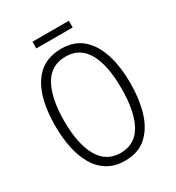

<svg xmlns="http://www.w3.org/2000/svg" viewBox="-199 -961 1001 1092"><g transform="rotate(-30 301.0 -415.0)"><path d="M547 -358Q547 -255 522.5 -172Q498 -89 444 -39.5Q390 10 302 10Q235 10 188 -19Q141 -48 111.5 -99Q82 -150 68.5 -216.5Q55 -283 55 -359Q55 -536 118 -630Q181 -724 303 -724Q388 -724 441.5 -677Q495 -630 521 -547.5Q547 -465 547 -358ZM113 -358Q113 -208 160.5 -124.5Q208 -41 301 -41Q396 -41 442 -123Q488 -205 488 -358Q488 -511 441.5 -592Q395 -673 303 -673Q206 -673 159.5 -590Q113 -507 113 -358ZM421 -840V-796H182V-840Z"/></g></svg>

Font: Noto Sans Ethiopic Condensed Light
Style: Regular
Weight: 300
Width: 3
Designer: Monotype Design Team
Foundry: Monotype Imaging Inc.
Version: Version 2.102; ttfautohint (v1.8.4.7-5d5b)